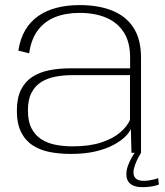

<svg xmlns="http://www.w3.org/2000/svg" viewBox="-20 -616 664 774"><path d="M265.5 4.5Q323 4.5 365.8 -5.8Q408.5 -16 438 -32Q467.5 -48 484.8 -65.2Q502 -82.5 507.5 -96.5L510 0H548.5V-383Q548.5 -457 518.5 -503.8Q488.5 -550.5 433 -573Q377.5 -595.5 300.5 -595.5Q251 -595.5 209 -584.8Q167 -574 135 -552Q103 -530 82.2 -495.2Q61.5 -460.5 54 -412L97.5 -401Q105.5 -457.5 132.2 -493.5Q159 -529.5 201.8 -546.8Q244.5 -564 300.5 -564Q363 -564 408.5 -544.5Q454 -525 479.2 -485.5Q504.5 -446 504.5 -384.5V-340.5H261.5Q217.5 -340.5 178.5 -332.8Q139.5 -325 110.2 -306Q81 -287 64.5 -254Q48 -221 48 -170Q48 -118 64.8 -84Q81.5 -50 111.2 -30.5Q141 -11 180.2 -3.2Q219.5 4.5 265.5 4.5ZM273 -26Q237 -26 204.5 -32.2Q172 -38.5 146.8 -54.5Q121.5 -70.5 107 -98.8Q92.5 -127 92.5 -171Q92.5 -214.5 107.2 -242.5Q122 -270.5 147 -285.8Q172 -301 203.8 -307Q235.5 -313 269 -313H504V-133Q494 -108 465.5 -83Q437 -58 389 -42Q341 -26 273 -26ZM553 138.5Q567 138.5 580.8 137Q594.5 135.5 605 132.8Q615.5 130 620.5 128L617.5 102Q612.5 104.5 602.8 107Q593 109.5 581.5 111.2Q570 113 559.5 113Q538 113 528 104Q518 95 518 79.5Q518 66.5 523.8 50.5Q529.5 34.5 537 20.2Q544.5 6 548.5 0H523Q518.5 6 510.5 20Q502.5 34 496 51.5Q489.5 69 489.5 86.5Q489.5 105.5 498 117Q506.5 128.5 520.8 133.5Q535 138.5 553 138.5Z"/></svg>

Font: Anybody SemiExpanded ExtraLight
Style: Regular
Weight: 250
Width: 6
Version: Version 1.113;gftools[0.9.25]